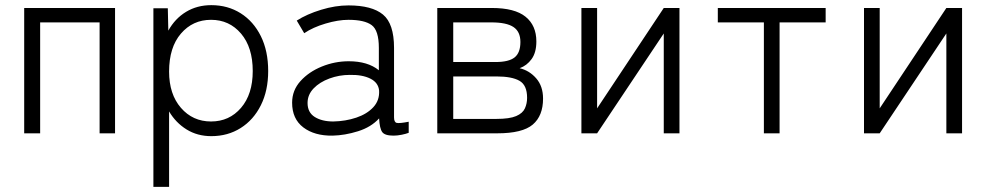

<svg xmlns="http://www.w3.org/2000/svg" viewBox="-20 -518 3833 746"><path d="M74 0V-487H427V0H367V-431H136V0Z M576 208V-486H632L634 -399Q660 -446 703 -472Q746 -498 801 -498Q865 -498 915 -466.5Q965 -435 993.5 -377.5Q1022 -320 1022 -242Q1022 -166 993.5 -109Q965 -52 915 -20.5Q865 11 801 11Q747 11 705 -15Q663 -41 637 -85V208ZM800 -46Q871 -46 916.5 -99Q962 -152 962 -242Q962 -334 916.5 -387.5Q871 -441 800 -441Q729 -441 683 -387.5Q637 -334 637 -240Q637 -152 683 -99Q729 -46 800 -46Z M1272 9Q1202 10 1158.5 -23Q1115 -56 1115 -119Q1115 -167 1147.5 -203Q1180 -239 1230.5 -259.5Q1281 -280 1335 -280Q1409 -280 1452 -245V-332Q1452 -400 1424 -420.5Q1396 -441 1334 -441Q1294 -441 1245 -426.5Q1196 -412 1162 -389L1133 -438Q1172 -463 1227.5 -480Q1283 -497 1334 -497Q1425 -497 1468 -461.5Q1511 -426 1511 -332V-62Q1511 -43 1521.5 -40.5Q1532 -38 1568 -45V-2Q1558 2 1541 5.5Q1524 9 1509 9Q1475 9 1465 -5Q1455 -19 1453 -58Q1422 -24 1371 -8Q1320 8 1272 9ZM1275 -46Q1323 -47 1364.5 -61Q1406 -75 1430.5 -101.5Q1455 -128 1453 -166Q1450 -197 1419 -212.5Q1388 -228 1339 -227Q1298 -227 1260 -213Q1222 -199 1198.5 -174.5Q1175 -150 1175 -118Q1175 -81 1203 -63.5Q1231 -46 1275 -46Z M1679 0V-487H1891Q1980 -487 2022 -453Q2064 -419 2064 -357Q2064 -314 2045.5 -288.5Q2027 -263 1999 -253Q2037 -244 2063.5 -213.5Q2090 -183 2090 -135Q2090 -68 2050 -34Q2010 0 1912 0ZM1741 -56H1909Q1960 -56 1985.5 -67Q2011 -78 2019.5 -97Q2028 -116 2028 -138Q2028 -187 1998.5 -204Q1969 -221 1909 -221H1741ZM1741 -277H1905Q1957 -277 1979.5 -295Q2002 -313 2002 -355Q2002 -395 1975 -413Q1948 -431 1889 -431H1741Z M2239 0V-487H2300V-97L2559 -487H2620V0H2559V-388L2300 0Z M2948 0V-431H2769V-487H3188V-431H3009V0Z M3337 0V-487H3398V-97L3657 -487H3718V0H3657V-388L3398 0Z"/></svg>

Font: Zen Kaku Gothic Antique
Style: Regular
Weight: 400
Designer: Yoshimichi Ohira
Foundry: Positype
Version: Version 1.001